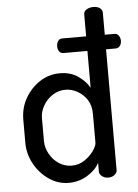

<svg xmlns="http://www.w3.org/2000/svg" viewBox="-54 -802 611 852"><g transform="rotate(-5 251.5 -376.0)"><path d="M218 8Q171 8 130.5 -19.5Q90 -47 65.5 -91.5Q41 -136 41 -186V-288Q41 -341 65.5 -384Q90 -427 130.5 -453.5Q171 -480 220 -480Q268 -480 301.5 -456.5Q335 -433 351 -404V-568H244Q232 -568 225.5 -577.5Q219 -587 219 -600Q219 -613 225.5 -623Q232 -633 244 -633H351V-731Q351 -744 363.5 -752Q376 -760 394 -760Q412 -760 423 -752Q434 -744 434 -731V-633H477Q489 -633 496 -623Q503 -613 503 -600Q503 -587 496 -577.5Q489 -568 477 -568H434V-30Q434 -19 423 -9.5Q412 0 394 0Q378 0 366.5 -9.5Q355 -19 355 -30V-70Q340 -39 302 -15.5Q264 8 218 8ZM238 -67Q270 -67 295.5 -84.5Q321 -102 336 -124Q351 -146 351 -159V-288Q351 -325 334.5 -350.5Q318 -376 292 -390.5Q266 -405 239 -405Q207 -405 181 -388Q155 -371 139.5 -344Q124 -317 124 -288V-186Q124 -157 139.5 -129Q155 -101 181 -84Q207 -67 238 -67Z"/></g></svg>

Font: Dosis Medium
Style: Regular
Weight: 500
Designer: EdgarTolentino, PabloImpallari, IginoMarini
Foundry: EdgarTolentino, PabloImpallari, IginoMarini
Version: Version 3.001; ttfautohint (v1.8.2)